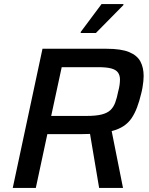

<svg xmlns="http://www.w3.org/2000/svg" viewBox="-20 -929 736 949"><path d="M43 0 190 -688H506Q579 -688 618.5 -671.5Q658 -655 674 -625Q690 -595 690 -553Q690 -541 688.5 -527Q687 -513 684.5 -497.5Q682 -482 678 -467Q669 -429 657.5 -398.5Q646 -368 630.5 -345Q615 -322 591 -306Q567 -290 532 -281L588 0H470L425 -267Q414 -267 402.5 -266.5Q391 -266 379 -266H214L157 0ZM233 -356H408Q454 -356 482 -363Q510 -370 525.5 -384.5Q541 -399 549.5 -422Q558 -445 564 -476Q569 -494 571 -509Q573 -524 573 -536Q573 -556 563.5 -570Q554 -584 530.5 -590.5Q507 -597 465 -597H285ZM379 -766V-771L482 -909H590V-904L454 -766Z"/></svg>

Font: Saira Thin Medium
Style: Italic
Weight: 500
Italic angle: -12°
Version: Version 1.101